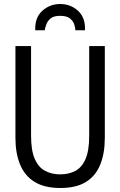

<svg xmlns="http://www.w3.org/2000/svg" viewBox="-20 -923 600 958"><path d="M281 15Q202 15 152.5 -15.5Q103 -46 80 -102.5Q57 -159 57 -235V-693H135V-246Q135 -172 153.5 -130Q172 -88 205 -70.5Q238 -53 280 -53Q323 -53 355.5 -70Q388 -87 406.5 -129Q425 -171 425 -245V-693H503V-235Q503 -159 480.5 -102.5Q458 -46 409.5 -15.5Q361 15 281 15ZM156 -772Q153 -834 190.5 -868.5Q228 -903 280 -903Q333 -903 370 -868.5Q407 -834 404 -772H356Q356 -784 350.5 -801Q345 -818 329 -831Q313 -844 280 -844Q248 -844 232.5 -831Q217 -818 211 -801Q205 -784 203 -772Z"/></svg>

Font: Ubuntu Sans Mono
Style: Regular
Weight: 400
Monospace: yes
Designer: Dalton Maag Ltd
Foundry: Dalton Maag Ltd
Version: Version 1.006